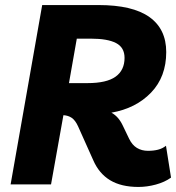

<svg xmlns="http://www.w3.org/2000/svg" viewBox="-20 -730 697 760"><path d="M637 -153 657 -27Q632 -9 597 0.5Q562 10 528 10Q460 10 416 -16.5Q372 -43 349 -96L289 -230Q278 -254 264 -263.5Q250 -273 231 -274L182 0H22L147 -710H370Q505 -710 571.5 -662.5Q638 -615 638 -524Q638 -426 578 -363.5Q518 -301 421 -284Q449 -269 466 -233L491 -181Q503 -156 522 -144.5Q541 -133 566 -133Q588 -133 605.5 -137.5Q623 -142 637 -153ZM340 -577H284L253 -401H326Q402 -401 437.5 -426.5Q473 -452 473 -501Q473 -542 439.5 -559.5Q406 -577 340 -577Z"/></svg>

Font: Livvic
Style: Bold Italic
Weight: 700
Italic angle: -10°
Designer: Jacques Le Bailly, Baron von Fonthausen
Version: Version 1.001; ttfautohint (v1.8.2)